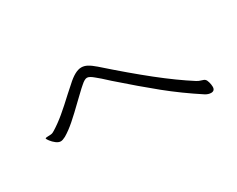

<svg xmlns="http://www.w3.org/2000/svg" viewBox="-64 -777 1128 913"><g transform="rotate(-30 500.0 -320.0)"><path d="M414 -527Q430 -527 446 -518.5Q462 -510 484 -491Q598 -390 688 -318.5Q778 -247 855 -198Q866 -191 879.5 -187.5Q893 -184 897 -179Q902 -175 906 -161Q910 -147 910 -135Q910 -113 889 -113Q874 -113 858 -123Q766 -183 687 -247Q608 -311 507 -400Q465 -439 448 -452Q426 -471 413 -471Q400 -471 379 -452Q367 -442 349.5 -425Q332 -408 319 -396Q275 -353 243 -325Q211 -297 182 -280Q165 -271 155 -271Q143 -271 130 -281Q117 -291 108 -303Q99 -315 99 -318Q99 -319 99 -319Q101 -322 110.5 -322Q120 -322 130 -323Q140 -324 150 -331Q184 -352 217.5 -380Q251 -408 296 -450L332 -482Q380 -527 414 -527Z"/></g></svg>

Font: JyunsaiKaai Light
Style: Regular
Weight: 300
Designer: Fontworks Inc.
Version: Version 0.030;April 7, 2024;FontCreator 14.0.0.2901 64-bit